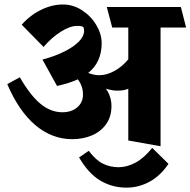

<svg xmlns="http://www.w3.org/2000/svg" viewBox="-20 -611 856 863"><path d="M816.4 -487.3H701.7V46.4L556.6 20.5V-211.9Q543.9 -207 532.7 -205.3Q521.5 -203.6 505.9 -203.6Q484.9 -203.6 456.1 -212.4Q481 -177.2 481 -134.3Q481 -85.9 456.5 -52.2Q432.1 -18.6 392.1 -2Q352.1 14.6 305.2 14.6Q213.9 14.6 139.2 -48.3Q64.5 -111.3 12.7 -232.9L69.3 -263.7Q115.7 -182.6 161.9 -144.5Q208 -106.4 260.3 -106.4Q301.3 -106.4 327.1 -128.4Q353 -150.4 353 -186Q353 -224.6 329.6 -254.4Q292 -236.8 236.3 -224.6L170.9 -343.3Q226.1 -357.9 268.3 -378.9Q310.5 -399.9 334 -423.6Q357.4 -447.3 357.9 -470.7Q357.9 -484.9 354.5 -488.8Q350.1 -494.6 326.7 -494.6Q294.9 -494.6 253.4 -468.5Q211.9 -442.4 175.8 -399.9L77.6 -500Q115.7 -543 164.8 -566.9Q213.9 -590.8 263.2 -590.8Q309.1 -590.8 349.1 -564.7Q389.2 -538.6 413.1 -498Q437 -457.5 437 -417Q437 -331.5 376.5 -283.2Q401.9 -272.9 425.3 -272.9Q459 -272.9 493.7 -291.7Q528.3 -310.5 556.6 -344.2V-487.3H484.4L460 -579.6H793ZM378.9 66.9Q411.6 109.9 443.6 125.2Q475.6 140.6 513.2 140.6Q550.8 140.6 589.4 119.9Q627.9 99.1 664.1 53.7L737.3 125.5Q700.2 180.2 651.4 206.3Q602.5 232.4 548.3 232.4Q484.4 232.4 431.2 200.9Q377.9 169.4 335.4 96.7Z"/></svg>

Font: Vesper Libre Heavy
Style: Regular
Weight: 900
Designer: Robert Keller & Kimya Gandhi
Foundry: Mota Italic
Version: Version 1.058